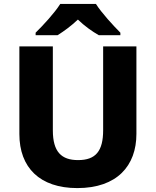

<svg xmlns="http://www.w3.org/2000/svg" viewBox="-20 -1002 796 981"><path d="M470 -982H288C259 -936 200 -872 162 -835V-822H274C309 -844 343 -869 378 -902C412 -869 450 -842 485 -822H595V-835C560 -870 499 -936 470 -982ZM677 -318V-765H507V-337C507 -230 469 -184 379 -184C294 -184 250 -226 250 -336V-765H79V-317C79 -146 183 -41 375 -41C578 -41 677 -155 677 -318Z"/></svg>

Font: Noto Sans Tamil UI ExtraBold
Style: Regular
Weight: 800
Designer: Jelle Bosma - Monotype Design Team
Foundry: Monotype Imaging Inc.
Version: Version 2.004